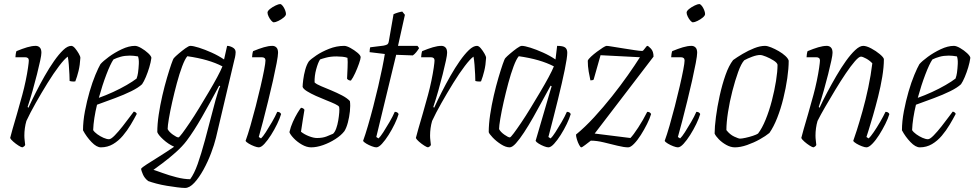

<svg xmlns="http://www.w3.org/2000/svg" viewBox="-20 -726 4801 946"><path d="M90 0Q85 0 71.5 -8.5Q58 -17 45.5 -28Q33 -39 30 -46Q33 -59 42 -90.5Q51 -122 64 -166Q77 -210 90 -259Q99 -292 106.5 -328Q114 -364 118 -392Q122 -420 122 -428Q122 -444 103 -444H56Q56 -450 57.5 -459.5Q59 -469 61 -474Q90 -486 113.5 -493Q137 -500 156 -500Q168 -500 176 -492Q184 -484 184 -466Q184 -455 178 -427Q172 -399 162.5 -361Q153 -323 141 -280.5Q129 -238 116 -199L120 -195Q136 -230 156.5 -270.5Q177 -311 200 -351.5Q223 -392 246.5 -425.5Q270 -459 291.5 -479.5Q313 -500 331 -500Q340 -500 350 -488Q360 -476 368 -462Q376 -448 376 -441Q374 -405 367 -376.5Q360 -348 351 -325Q344 -324 337 -324.5Q330 -325 323 -327Q323 -337 322 -359.5Q321 -382 319 -407Q317 -432 314 -447Q298 -436 271 -400.5Q244 -365 214 -316.5Q184 -268 156 -218.5Q128 -169 110 -130Q105 -113 102.5 -94.5Q100 -76 100 -58Q100 -46 101.5 -34.5Q103 -23 104 -12Q103 -9 100 -6Q97 -3 90 0Z M477 0Q456 0 431 -26Q406 -52 389 -84Q389 -128 398.5 -178Q408 -228 421.5 -274.5Q435 -321 450 -357Q465 -393 475 -410Q488 -425 516.5 -446Q545 -467 580 -483.5Q615 -500 645 -500Q657 -500 676 -489Q695 -478 710 -464Q725 -450 726 -441Q723 -419 715.5 -394Q708 -369 698.5 -346.5Q689 -324 680 -311Q662 -294 626.5 -276.5Q591 -259 546.5 -242.5Q502 -226 458 -210Q450 -177 445 -145Q440 -113 439 -85Q445 -75 459.5 -64.5Q474 -54 490 -47Q506 -40 517 -40Q527 -40 545.5 -59Q564 -78 584 -103.5Q604 -129 619.5 -150Q635 -171 639 -176Q649 -175 654 -165Q641 -140 624 -111.5Q607 -83 585.5 -57.5Q564 -32 537 -16Q510 0 477 0ZM467 -244Q501 -256 537 -272.5Q573 -289 604 -307Q635 -325 653 -339Q658 -353 660 -367Q663 -389 664 -411.5Q665 -434 660 -448Q649 -450 639 -451Q629 -452 620 -452Q595 -452 575 -446.5Q555 -441 539 -433Q524 -411 504 -358.5Q484 -306 467 -244Z M892 200Q878 200 854 197Q830 194 802.5 189.5Q775 185 750.5 178.5Q726 172 710 166Q692 152 684 133Q676 114 675 106Q679 99 705 82.5Q731 66 767 43.5Q803 21 838 -3Q809 -16 784.5 -38.5Q760 -61 755 -75Q755 -114 762 -161Q769 -208 780 -255.5Q791 -303 803 -343.5Q815 -384 824 -410Q833 -436 837 -440Q844 -448 860.5 -462Q877 -476 893.5 -488Q910 -500 918 -500Q932 -500 960.5 -491Q989 -482 1022.5 -467Q1056 -452 1084 -433L1099 -500Q1112 -500 1126.5 -492Q1141 -484 1141 -469Q1141 -466 1140 -456Q1139 -446 1134 -428L1044 -47Q1036 -14 1020 28.5Q1004 71 982.5 110Q961 149 937.5 174.5Q914 200 892 200ZM859 -49Q863 -49 878 -69Q893 -89 915 -121.5Q937 -154 961 -193.5Q985 -233 1008.5 -272.5Q1032 -312 1050 -345.5Q1068 -379 1076 -399Q1009 -434 903 -449Q891 -435 877.5 -399Q864 -363 851.5 -316.5Q839 -270 828.5 -223.5Q818 -177 812 -141Q806 -105 806 -90Q813 -76 832 -62.5Q851 -49 859 -49ZM917 157Q937 130 954 82Q971 34 990 -36L1042 -233Q1049 -258 1055 -276.5Q1061 -295 1065 -301L1060 -304Q1014 -218 975 -149.5Q936 -81 900 -33Q879 -5 846 24.5Q813 54 782 77Q751 100 736 111Q750 115 781.5 126.5Q813 138 850 147.5Q887 157 917 157Z M1255 0Q1247 0 1232.5 -5.5Q1218 -11 1205.5 -18.5Q1193 -26 1190 -32Q1201 -62 1214 -107Q1227 -152 1240 -202.5Q1253 -253 1264 -300.5Q1275 -348 1281.5 -382Q1288 -416 1288 -428Q1288 -444 1269 -444H1222Q1222 -450 1223.5 -459.5Q1225 -469 1227 -474Q1256 -486 1279.5 -493Q1303 -500 1322 -500Q1334 -500 1342 -492Q1350 -484 1350 -466Q1350 -452 1343 -415Q1336 -378 1325 -329Q1314 -280 1301 -227.5Q1288 -175 1276 -128.5Q1264 -82 1255 -51L1266 -44Q1275 -52 1289.5 -74.5Q1304 -97 1320 -124.5Q1336 -152 1346 -175Q1360 -175 1365 -164Q1359 -143 1345.5 -115Q1332 -87 1315.5 -61Q1299 -35 1283 -17.5Q1267 0 1255 0ZM1329 -616Q1324 -616 1316.5 -624.5Q1309 -633 1303.5 -644.5Q1298 -656 1298 -664Q1298 -672 1310.5 -682Q1323 -692 1338 -699Q1353 -706 1360 -706Q1366 -706 1373 -697Q1380 -688 1384.5 -676.5Q1389 -665 1389 -657Q1389 -649 1377.5 -639.5Q1366 -630 1351.5 -623Q1337 -616 1329 -616Z M1513 0Q1491 0 1467.5 -13.5Q1444 -27 1427 -45Q1410 -63 1406 -75Q1412 -101 1423 -125.5Q1434 -150 1445.5 -169Q1457 -188 1463 -195Q1475 -194 1480 -185Q1477 -166 1472 -136Q1467 -106 1463 -77Q1479 -64 1502 -55Q1525 -46 1542 -46Q1569 -46 1588.5 -53.5Q1608 -61 1621 -67Q1630 -75 1636.5 -93Q1643 -111 1646.5 -132Q1650 -153 1651.5 -171.5Q1653 -190 1651 -199Q1649 -205 1631 -213.5Q1613 -222 1587.5 -232Q1562 -242 1536.5 -253.5Q1511 -265 1492.5 -276.5Q1474 -288 1471 -298Q1471 -309 1474 -333Q1477 -357 1484 -382.5Q1491 -408 1502 -424Q1512 -435 1538.5 -453Q1565 -471 1601.5 -485.5Q1638 -500 1676 -500Q1688 -500 1707 -489.5Q1726 -479 1741.5 -466Q1757 -453 1757 -444Q1757 -436 1749 -413Q1741 -390 1730 -366Q1719 -342 1709 -329Q1697 -329 1690 -338Q1691 -362 1692.5 -393Q1694 -424 1692 -441Q1682 -445 1667 -446.5Q1652 -448 1638 -448Q1609 -448 1586.5 -442Q1564 -436 1557 -433Q1547 -418 1538 -385Q1529 -352 1530 -320Q1539 -311 1562 -301.5Q1585 -292 1612.5 -280.5Q1640 -269 1665 -256Q1690 -243 1704 -228Q1707 -206 1704 -177.5Q1701 -149 1694 -122.5Q1687 -96 1677 -80Q1661 -59 1632 -40.5Q1603 -22 1571.5 -11Q1540 0 1513 0Z M1834 0Q1826 0 1811.5 -5.5Q1797 -11 1784.5 -18.5Q1772 -26 1769 -32Q1780 -62 1793 -106.5Q1806 -151 1819 -201Q1832 -251 1843.5 -300.5Q1855 -350 1863.5 -392Q1872 -434 1876 -460L1801 -469Q1801 -477 1802 -483.5Q1803 -490 1804 -493L1869 -501Q1880 -503 1887 -506.5Q1894 -510 1896 -524L1919 -656Q1930 -661 1942 -664.5Q1954 -668 1962 -669L1975 -653L1941 -500H2037L2045 -489Q2039 -479 2031 -469Q2023 -459 2014 -453L1932 -456L1834 -51L1845 -44Q1854 -52 1868.5 -74.5Q1883 -97 1899 -124.5Q1915 -152 1925 -175Q1939 -175 1944 -164Q1938 -143 1924.5 -115Q1911 -87 1894.5 -61Q1878 -35 1862 -17.5Q1846 0 1834 0Z M2089 0Q2084 0 2070.5 -8.5Q2057 -17 2044.5 -28Q2032 -39 2029 -46Q2032 -59 2041 -90.5Q2050 -122 2063 -166Q2076 -210 2089 -259Q2098 -292 2105.5 -328Q2113 -364 2117 -392Q2121 -420 2121 -428Q2121 -444 2102 -444H2055Q2055 -450 2056.5 -459.5Q2058 -469 2060 -474Q2089 -486 2112.5 -493Q2136 -500 2155 -500Q2167 -500 2175 -492Q2183 -484 2183 -466Q2183 -455 2177 -427Q2171 -399 2161.5 -361Q2152 -323 2140 -280.5Q2128 -238 2115 -199L2119 -195Q2135 -230 2155.5 -270.5Q2176 -311 2199 -351.5Q2222 -392 2245.5 -425.5Q2269 -459 2290.5 -479.5Q2312 -500 2330 -500Q2339 -500 2349 -488Q2359 -476 2367 -462Q2375 -448 2375 -441Q2373 -405 2366 -376.5Q2359 -348 2350 -325Q2343 -324 2336 -324.5Q2329 -325 2322 -327Q2322 -337 2321 -359.5Q2320 -382 2318 -407Q2316 -432 2313 -447Q2297 -436 2270 -400.5Q2243 -365 2213 -316.5Q2183 -268 2155 -218.5Q2127 -169 2109 -130Q2104 -113 2101.5 -94.5Q2099 -76 2099 -58Q2099 -46 2100.5 -34.5Q2102 -23 2103 -12Q2102 -9 2099 -6Q2096 -3 2089 0Z M2491 0Q2472 0 2448.5 -15Q2425 -30 2407.5 -48.5Q2390 -67 2388 -75Q2388 -114 2395 -161Q2402 -208 2413 -255.5Q2424 -303 2436 -343.5Q2448 -384 2457 -410Q2466 -436 2470 -440Q2477 -448 2493.5 -462Q2510 -476 2526.5 -488Q2543 -500 2551 -500Q2565 -500 2593.5 -491Q2622 -482 2655.5 -467Q2689 -452 2717 -433L2725 -500Q2754 -500 2764.5 -492Q2775 -484 2775 -466Q2775 -443 2762.5 -382Q2750 -321 2729 -235.5Q2708 -150 2682 -51L2693 -44Q2702 -52 2716.5 -74.5Q2731 -97 2747 -124.5Q2763 -152 2773 -175Q2787 -175 2792 -164Q2786 -143 2772.5 -115Q2759 -87 2742.5 -61Q2726 -35 2710 -17.5Q2694 0 2682 0Q2674 0 2660 -5.5Q2646 -11 2634 -18.5Q2622 -26 2619 -32L2667 -196Q2679 -237 2687.5 -266.5Q2696 -296 2698 -301L2693 -304Q2674 -270 2652 -229Q2630 -188 2607 -147.5Q2584 -107 2562 -73.5Q2540 -40 2522 -20Q2504 0 2491 0ZM2492 -49Q2496 -49 2511 -69Q2526 -89 2548 -121.5Q2570 -154 2594 -193.5Q2618 -233 2641.5 -272.5Q2665 -312 2683 -345.5Q2701 -379 2709 -399Q2642 -434 2536 -449Q2524 -435 2510.5 -399Q2497 -363 2484.5 -316.5Q2472 -270 2461.5 -223.5Q2451 -177 2445 -141Q2439 -105 2439 -90Q2446 -76 2465 -62.5Q2484 -49 2492 -49Z M2844 0Q2840 0 2833.5 -12Q2827 -24 2822.5 -39Q2818 -54 2818 -63Q2862 -99 2907.5 -148.5Q2953 -198 2995.5 -251.5Q3038 -305 3073.5 -355.5Q3109 -406 3133 -444L2939 -454L2905 -334Q2901 -330 2889 -330Q2885 -347 2880.5 -373.5Q2876 -400 2876 -427Q2879 -435 2892 -447Q2905 -459 2921 -471Q2937 -483 2950.5 -491.5Q2964 -500 2969 -500Q2975 -500 2998.5 -496Q3022 -492 3051.5 -487.5Q3081 -483 3106.5 -479Q3132 -475 3144 -475Q3149 -475 3157.5 -487.5Q3166 -500 3170 -500Q3174 -500 3187 -486.5Q3200 -473 3200 -447L2910 -68L3086 -46Q3100 -60 3124.5 -97.5Q3149 -135 3169 -175Q3183 -175 3188 -164Q3182 -143 3168 -115Q3154 -87 3137.5 -61Q3121 -35 3104 -17.5Q3087 0 3075 0Q3055 0 3022.5 -8Q2990 -16 2955 -24.5Q2920 -33 2891 -33Q2878 -23 2863 -11.5Q2848 0 2844 0Z M3320 0Q3312 0 3297.5 -5.5Q3283 -11 3270.5 -18.5Q3258 -26 3255 -32Q3266 -62 3279 -107Q3292 -152 3305 -202.5Q3318 -253 3329 -300.5Q3340 -348 3346.5 -382Q3353 -416 3353 -428Q3353 -444 3334 -444H3287Q3287 -450 3288.5 -459.5Q3290 -469 3292 -474Q3321 -486 3344.5 -493Q3368 -500 3387 -500Q3399 -500 3407 -492Q3415 -484 3415 -466Q3415 -452 3408 -415Q3401 -378 3390 -329Q3379 -280 3366 -227.5Q3353 -175 3341 -128.5Q3329 -82 3320 -51L3331 -44Q3340 -52 3354.5 -74.5Q3369 -97 3385 -124.5Q3401 -152 3411 -175Q3425 -175 3430 -164Q3424 -143 3410.5 -115Q3397 -87 3380.5 -61Q3364 -35 3348 -17.5Q3332 0 3320 0ZM3394 -616Q3389 -616 3381.5 -624.5Q3374 -633 3368.5 -644.5Q3363 -656 3363 -664Q3363 -672 3375.5 -682Q3388 -692 3403 -699Q3418 -706 3425 -706Q3431 -706 3438 -697Q3445 -688 3449.5 -676.5Q3454 -665 3454 -657Q3454 -649 3442.5 -639.5Q3431 -630 3416.5 -623Q3402 -616 3394 -616Z M3601 0Q3580 0 3558.5 -12Q3537 -24 3521.5 -40Q3506 -56 3501 -68Q3501 -100 3507.5 -150Q3514 -200 3526 -254.5Q3538 -309 3554.5 -356Q3571 -403 3592 -430Q3611 -444 3639 -460.5Q3667 -477 3696 -488.5Q3725 -500 3749 -500Q3761 -500 3779.5 -492.5Q3798 -485 3817 -474Q3836 -463 3849.5 -450.5Q3863 -438 3866 -427Q3866 -389 3859 -340.5Q3852 -292 3839.5 -241Q3827 -190 3809.5 -145.5Q3792 -101 3771 -71Q3753 -56 3723.5 -39.5Q3694 -23 3661 -11.5Q3628 0 3601 0ZM3626 -43Q3635 -43 3653.5 -47Q3672 -51 3690 -57Q3708 -63 3715 -68Q3735 -94 3752.5 -137Q3770 -180 3783 -230Q3796 -280 3803.5 -327Q3811 -374 3811 -407Q3809 -417 3791.5 -428Q3774 -439 3754.5 -447Q3735 -455 3725 -455Q3709 -455 3686 -446.5Q3663 -438 3647 -429Q3632 -413 3617 -371.5Q3602 -330 3588.5 -277.5Q3575 -225 3567 -173.5Q3559 -122 3559 -85Q3576 -63 3597.5 -53Q3619 -43 3626 -43Z M3988 0Q3983 0 3969.5 -8.5Q3956 -17 3943.5 -28Q3931 -39 3928 -46Q3931 -59 3940 -90.5Q3949 -122 3962 -166Q3975 -210 3988 -259Q3997 -292 4004.5 -328Q4012 -364 4016 -392Q4020 -420 4020 -428Q4020 -444 4001 -444H3954Q3954 -450 3955.5 -459.5Q3957 -469 3959 -474Q3988 -486 4011.5 -493Q4035 -500 4054 -500Q4066 -500 4074 -492Q4082 -484 4082 -466Q4082 -455 4076 -427Q4070 -399 4060.5 -361Q4051 -323 4039 -280.5Q4027 -238 4014 -199L4018 -195Q4034 -230 4055.5 -270.5Q4077 -311 4100.5 -351.5Q4124 -392 4148 -425.5Q4172 -459 4194 -479.5Q4216 -500 4233 -500Q4249 -500 4272.5 -487.5Q4296 -475 4314.5 -459.5Q4333 -444 4335 -435Q4335 -396 4327 -347.5Q4319 -299 4306.5 -249.5Q4294 -200 4281.5 -157Q4269 -114 4260 -85.5Q4251 -57 4249 -51L4260 -44Q4269 -52 4284.5 -74.5Q4300 -97 4316 -124.5Q4332 -152 4343 -175Q4357 -175 4362 -164Q4356 -143 4342 -115Q4328 -87 4311.5 -61Q4295 -35 4278 -17.5Q4261 0 4249 0Q4241 0 4226.5 -5.5Q4212 -11 4199.5 -18.5Q4187 -26 4184 -32Q4189 -45 4201.5 -84Q4214 -123 4229.5 -178Q4245 -233 4258 -294.5Q4271 -356 4278 -414Q4265 -428 4247.5 -437.5Q4230 -447 4222 -447Q4212 -447 4192 -424Q4172 -401 4147 -364Q4122 -327 4096 -284Q4070 -241 4046.5 -200.5Q4023 -160 4008 -130Q4003 -113 4000.5 -94.5Q3998 -76 3998 -58Q3998 -46 3999.5 -34.5Q4001 -23 4002 -12Q4001 -9 3998 -6Q3995 -3 3988 0Z M4512 0Q4491 0 4466 -26Q4441 -52 4424 -84Q4424 -128 4433.5 -178Q4443 -228 4456.5 -274.5Q4470 -321 4485 -357Q4500 -393 4510 -410Q4523 -425 4551.5 -446Q4580 -467 4615 -483.5Q4650 -500 4680 -500Q4692 -500 4711 -489Q4730 -478 4745 -464Q4760 -450 4761 -441Q4758 -419 4750.5 -394Q4743 -369 4733.5 -346.5Q4724 -324 4715 -311Q4697 -294 4661.5 -276.5Q4626 -259 4581.5 -242.5Q4537 -226 4493 -210Q4485 -177 4480 -145Q4475 -113 4474 -85Q4480 -75 4494.5 -64.5Q4509 -54 4525 -47Q4541 -40 4552 -40Q4562 -40 4580.5 -59Q4599 -78 4619 -103.5Q4639 -129 4654.5 -150Q4670 -171 4674 -176Q4684 -175 4689 -165Q4676 -140 4659 -111.5Q4642 -83 4620.5 -57.5Q4599 -32 4572 -16Q4545 0 4512 0ZM4502 -244Q4536 -256 4572 -272.5Q4608 -289 4639 -307Q4670 -325 4688 -339Q4693 -353 4695 -367Q4698 -389 4699 -411.5Q4700 -434 4695 -448Q4684 -450 4674 -451Q4664 -452 4655 -452Q4630 -452 4610 -446.5Q4590 -441 4574 -433Q4559 -411 4539 -358.5Q4519 -306 4502 -244Z"/></svg>

Font: Texturina 72pt 72pt Thin
Style: Italic
Weight: 100
Italic angle: -11°
Designer: Guillermo Torres Carreño
Foundry: Omnibus-Type
Version: Version 1.002; ttfautohint (v1.8.3)